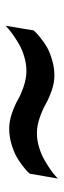

<svg xmlns="http://www.w3.org/2000/svg" viewBox="204 -635 222 670"><g transform="rotate(-90 315.0 -300.0)"><path d="M26.9 -209 43.9 -307.1Q46.4 -310.1 51 -314.9Q55.7 -319.8 71.3 -332Q86.9 -344.2 104 -353.8Q121.1 -363.3 147.5 -371.1Q173.8 -378.9 201.2 -378.9Q226.6 -378.9 253.9 -369.6Q281.2 -360.4 301.3 -348.9Q321.3 -337.4 349.1 -328.1Q377 -318.8 402.8 -318.8Q426.8 -318.8 451.7 -326.2Q476.6 -333.5 495.1 -344.2Q513.7 -355 528.8 -365.7Q543.9 -376.5 551.8 -383.8L560.1 -391.1L543.9 -293.9Q541.5 -291 536.9 -286.1Q532.2 -281.2 516.6 -268.6Q501 -255.9 483.9 -246.3Q466.8 -236.8 440.2 -229Q413.6 -221.2 386.2 -221.2Q360.8 -221.2 333.7 -230.7Q306.6 -240.2 286.4 -251.7Q266.1 -263.2 238.5 -272.7Q210.9 -282.2 185.1 -282.2Q161.1 -282.2 136.2 -274.7Q111.3 -267.1 92.5 -256.3Q73.7 -245.6 58.3 -234.9Q43 -224.1 35.2 -216.8Z"/></g></svg>

Font: Archivo Medium
Style: Italic
Weight: 500
Italic angle: -10°
Designer: Hector Gatti
Foundry: Omnibus-Type
Version: Version 2.001